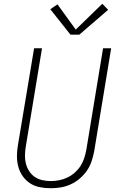

<svg xmlns="http://www.w3.org/2000/svg" viewBox="-20 -991 640 1019"><path d="M250 8Q220 8 191.5 2.5Q163 -3 140 -18Q117 -33 101 -55.5Q85 -78 77.5 -105Q70 -132 70 -161.5Q70 -191 75 -220L161 -735H203L117 -214Q113 -191 112.5 -167.5Q112 -144 117.5 -122.5Q123 -101 135 -82.5Q147 -64 164.5 -52Q182 -40 204.5 -35Q227 -30 250 -30Q272 -30 294.5 -34.5Q317 -39 338 -49Q359 -59 377 -75Q395 -91 407.5 -110.5Q420 -130 427 -152Q434 -174 438 -195L527 -735H570L480 -189Q475 -163 466.5 -136.5Q458 -110 442 -86.5Q426 -63 404 -44Q382 -25 356 -13Q330 -1 303 3.5Q276 8 250 8ZM354 -807 247 -942 285 -968 382 -834 523 -971 554 -939 401 -807Z"/></svg>

Font: Iosevka SS04 XLt Ex
Style: Italic
Weight: 200
Width: 7
Italic angle: -9°
Monospace: yes
Designer: Belleve Invis
Foundry: Belleve Invis
Version: Version 19.0.0; ttfautohint (v1.8.4)